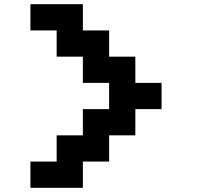

<svg xmlns="http://www.w3.org/2000/svg" viewBox="-20 -1020 1040 915"><path d="M125 -937.5V-1000H250H375V-937.5V-875H437.5H500V-812.5V-750H562.5H625V-687.5V-625H687.5H750V-562.5V-500H687.5H625V-437.5V-375H562.5H500V-312.5V-250H437.5H375V-187.5V-125H250H125V-187.5V-250H187.5H250V-312.5V-375H312.5H375V-437.5V-500H437.5H500V-562.5V-625H437.5H375V-687.5V-750H312.5H250V-812.5V-875H187.5H125Z"/></svg>

Font: Press Start 2P
Style: Regular
Weight: 500
Monospace: yes
Version: Version 2.14